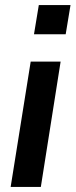

<svg xmlns="http://www.w3.org/2000/svg" viewBox="-20 -737 298 757"><path d="M114 -602 133 -717H258L239 -602ZM22 0 101 -494H219L141 0Z"/></svg>

Font: Nunito Sans 10pt Condensed
Style: Bold Italic
Weight: 700
Width: 3
Italic angle: -9°
Designer: Vernon Adams
Foundry: Vernon Adams
Version: Version 3.101;gftools[0.9.27]